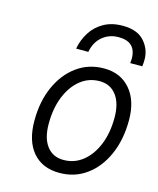

<svg xmlns="http://www.w3.org/2000/svg" viewBox="-113 -822 752 913"><g transform="rotate(15 263.0 -365.0)"><path d="M266.5 12Q182 12 135 -43Q88 -98 88 -197.5Q88 -292.5 121 -366Q154 -439.5 211.8 -481.2Q269.5 -523 344.5 -523Q426.5 -523 474.2 -467.2Q522 -411.5 522 -315.5Q522 -219.5 489.2 -145.5Q456.5 -71.5 399 -29.8Q341.5 12 266.5 12ZM269.5 -52.5Q323 -52.5 364.2 -85.5Q405.5 -118.5 429 -176.5Q452.5 -234.5 452.5 -309.5Q452.5 -380 422.5 -419.5Q392.5 -459 340 -459Q286.5 -459 245.5 -426Q204.5 -393 181 -334.8Q157.5 -276.5 157.5 -200.5Q157.5 -130.5 187 -91.5Q216.5 -52.5 269.5 -52.5ZM191 -579.5Q199 -624 222.5 -661Q246 -698 285 -720Q324 -742 378 -742Q449.5 -742 484.2 -703.2Q519 -664.5 519 -613Q519 -595.5 516.5 -579.5H457.5Q459 -592 459 -601.5Q459 -684.5 373 -684.5Q326.5 -684.5 293.2 -656.5Q260 -628.5 251 -579.5Z"/></g></svg>

Font: Overpass Light
Style: Italic
Weight: 300
Italic angle: -10°
Designer: Delve Withrington, Dave Bailey, Thomas Jockin
Foundry: Delve Fonts LLC
Version: Version 4.000; ttfautohint (v1.8.3)